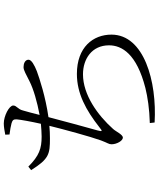

<svg xmlns="http://www.w3.org/2000/svg" viewBox="70 -888 859 1040"><g transform="rotate(-90 500.0 -368.5)"><path d="M291 -747C316 -744 336 -740 352 -736C368 -731 374 -726 373 -708C371 -686 361 -630 349 -577C325 -575 302 -573 280 -573C215 -573 176 -586 117 -645L98 -630C159 -532 186 -528 270 -528C293 -528 316 -529 338 -531C319 -454 280 -310 259 -252C245 -214 238 -210 238 -194C238 -166 257 -133 274 -133C291 -133 307 -171 321 -186C395 -269 506 -349 617 -349C700 -349 774 -301 774 -208C774 -138 727 -58 543 -11C494 1 430 11 353 13L356 39C578 52 832 -18 832 -195C832 -294 764 -382 619 -382C513 -382 423 -333 330 -260C306 -240 307 -246 313 -270C330 -331 365 -458 385 -536C496 -552 593 -584 634 -599C667 -612 696 -628 696 -644C696 -663 675 -671 656 -671C638 -671 617 -657 580 -639C537 -617 467 -597 397 -584C407 -623 414 -651 421 -674C428 -703 448 -708 448 -727C448 -749 391 -778 351 -778C332 -778 311 -774 290 -770Z"/></g></svg>

Font: Noto Serif JP Light
Style: Regular
Weight: 300
Designer: Ryoko NISHIZUKA 西塚涼子 (kana & ideographs); Frank Grießhammer (Latin, Greek & Cyrillic); Wenlong ZHANG 张文龙 (bopomofo); San
Foundry: Adobe
Version: Version 2.001;hotconv 1.1.0;makeotfexe 2.6.0